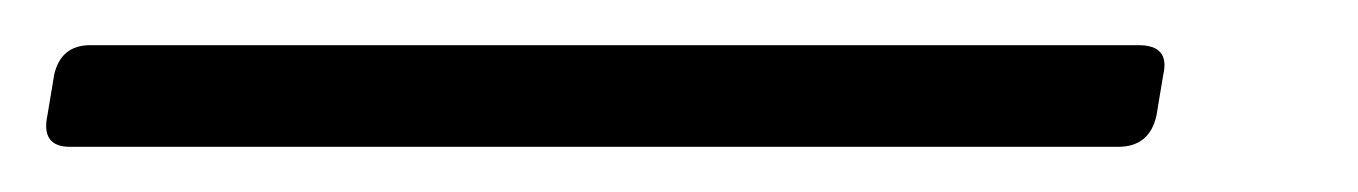

<svg xmlns="http://www.w3.org/2000/svg" viewBox="-55 1 601 85"><path d="M-31 34Q-28 21 -15 21H449Q463 21 460 34L457 52Q454 66 440 66H-24Q-37 66 -34 52Z"/></svg>

Font: Young Serif Light
Style: Italic
Weight: 300
Italic angle: -10.979°
Designer: Bastien Sozeau
Foundry: NBR — Bastien Sozeau
Version: Version 5.001